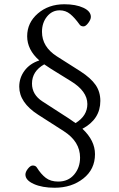

<svg xmlns="http://www.w3.org/2000/svg" viewBox="-20 -694 566 911"><path d="M239.3 196.8Q180.2 196.8 140.4 179Q100.6 161.1 100.6 134.3Q100.6 121.6 112.5 106.4Q124.5 91.3 135.3 91.3Q148.4 91.3 154.3 100.1Q174.3 132.3 197.3 149.9Q220.2 167.5 256.3 167.5Q303.7 167.5 331.8 134.3Q359.9 101.1 359.9 53.7Q359.9 -22 283.2 -71.3L160.6 -149.9Q71.3 -207.5 71.3 -282.7Q71.3 -324.7 96.4 -358.6Q121.6 -392.6 166.5 -407.2Q108.9 -458 108.9 -522Q108.9 -586.4 159.7 -630.1Q210.4 -673.8 285.2 -673.8Q339.8 -673.8 375.5 -657.2Q411.1 -640.6 411.1 -613.8Q411.1 -601.6 398.9 -585.2Q386.7 -568.8 376.5 -568.8Q363.8 -568.8 357.9 -577.1Q334.5 -609.9 313 -627.4Q291.5 -645 263.2 -645Q227.1 -645 203.1 -615.5Q179.2 -585.9 179.2 -543Q179.2 -472.2 249 -427.2L361.8 -355.5Q411.1 -323.7 433.6 -291Q456.1 -258.3 456.1 -215.3Q456.1 -128.4 371.1 -83Q430.7 -27.3 430.7 37.6Q430.7 109.4 375.2 153.1Q319.8 196.8 239.3 196.8ZM308.1 -130.9Q332 -114.7 338.4 -109.9Q394.5 -144.5 394.5 -200.2Q394.5 -261.7 315.4 -309.6L222.2 -367.2Q200.7 -380.9 189.9 -388.7Q131.8 -356 131.8 -297.4Q131.8 -245.1 181.2 -212.9Z"/></svg>

Font: Elstob Light
Style: Regular
Weight: 300
Designer: Peter S. Baker
Version: Version 1.015